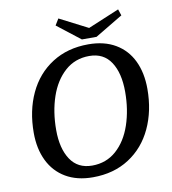

<svg xmlns="http://www.w3.org/2000/svg" viewBox="-96 -974 957 1071"><g transform="rotate(-10 382.5 -438.0)"><path d="M61 -286Q61 -411 107 -509.5Q153 -608 240.5 -664Q328 -720 446 -720Q536 -720 599.5 -682.5Q663 -645 695.5 -577Q728 -509 728 -418Q728 -294 682 -195.5Q636 -97 549 -41Q462 15 344 15Q254 15 190.5 -22.5Q127 -60 94 -128Q61 -196 61 -286ZM603 -424Q603 -530 562 -592.5Q521 -655 440 -655Q359 -655 302 -604Q245 -553 216 -468Q187 -383 187 -280Q187 -175 228.5 -112.5Q270 -50 351 -50Q431 -50 488 -100.5Q545 -151 574 -236.5Q603 -322 603 -424ZM467 -809 644 -883 656 -847 499 -753H416L285 -855L307 -891Z"/></g></svg>

Font: Andada Pro SemiBold
Style: Italic
Weight: 600
Italic angle: -6.99998°
Designer: Carolina Giovagnoli
Foundry: Huerta Tipografica
Version: Version 3.005